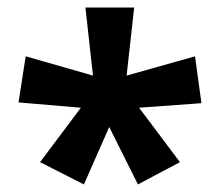

<svg xmlns="http://www.w3.org/2000/svg" viewBox="-20 -780 582 508"><path d="M335 -760H206L226 -580L48 -631L29 -509L194 -495L86 -351L202 -292L269 -444L345 -292L456 -351L348 -495L513 -507L496 -631L315 -580Z"/></svg>

Font: Noto Sans Myanmar UI
Style: Bold
Weight: 700
Designer: Monotype Design Team
Foundry: Monotype Imaging Inc.
Version: Version 2.103